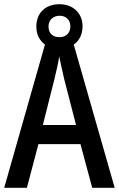

<svg xmlns="http://www.w3.org/2000/svg" viewBox="-20 -894 566 914"><path d="M419 0H526L331 -682C358 -700 373 -731 373 -769C373 -832 327 -874 263 -874C196 -874 153 -832 153 -768C153 -730 168 -701 194 -682L0 0H108L163 -208H363ZM264 -717C229 -717 211 -737 211 -768C211 -799 233 -819 264 -819C295 -819 315 -799 315 -768C315 -737 294 -717 264 -717ZM286 -516 342 -299H184L239 -517C246 -547 257 -592 262 -625C268 -594 278 -551 286 -516Z"/></svg>

Font: Noto Sans Gurmukhi UI Condensed Medium
Style: Regular
Weight: 500
Width: 3
Designer: Jelle Bosma - Monotype Design Team
Foundry: Monotype Imaging Inc.
Version: Version 2.004